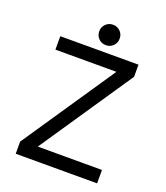

<svg xmlns="http://www.w3.org/2000/svg" viewBox="-159 -996 952 1104"><g transform="rotate(20 317.5 -444.5)"><path d="M118.2 0 556.6 -648.4 506.8 -722.7 68.4 -74.2ZM142.6 -82 68.4 -74.2V0Q158.7 0 238 0Q317.4 0 396.7 0Q476.1 0 566.4 0V-82ZM78.1 -722.7V-640.6H481.4L556.6 -648.4V-722.7Q466.3 -722.7 391.8 -722.7Q317.4 -722.7 242.9 -722.7Q168.5 -722.7 78.1 -722.7ZM278.8 -826.2Q278.8 -799.8 296.9 -781.7Q314.9 -763.7 341.3 -763.7Q367.7 -763.7 385.7 -781.7Q403.8 -799.8 403.8 -826.2Q403.8 -852.5 385.7 -870.6Q367.7 -888.7 341.3 -888.7Q314.9 -888.7 296.9 -870.6Q278.8 -852.5 278.8 -826.2Z"/></g></svg>

Font: Giphurs SC
Style: Regular
Weight: 400
Version: Version 0.920